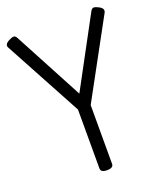

<svg xmlns="http://www.w3.org/2000/svg" viewBox="-181 -1130 1052 1256"><g transform="rotate(-20 345.0 -501.5)"><path d="M344 14Q300 14 300 -14V-424L10 -961Q3 -974 9 -985Q15 -996 35 -1006Q54 -1016 66.5 -1016.5Q79 -1017 88 -1000L344 -519L603 -1000Q613 -1017 625 -1016.5Q637 -1016 656 -1006Q676 -996 681.5 -985Q687 -974 681 -961L388 -423V-14Q388 14 344 14Z"/></g></svg>

Font: Playwrite ES
Style: Regular
Weight: 400
Designer: Veronika Burian, José Scaglione
Foundry: TypeTogether
Version: Version 1.002